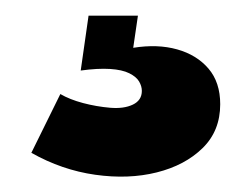

<svg xmlns="http://www.w3.org/2000/svg" viewBox="-20 -28 321 245"><path d="M20 167 57 92Q69 99 86 103.5Q103 108 120.5 109.5Q138 111 149.5 105.5Q161 100 161 88Q161 82 157.5 76Q154 70 145 65.5Q136 61 120.5 60Q105 59 83 62L93 -8H156L150 33Q181 28 206 35Q231 42 246 59.5Q261 77 261 105Q261 139 238.5 161Q216 183 180 192Q144 201 101.5 195Q59 189 20 167Z"/></svg>

Font: Bricolage Grotesque 72pt Condensed ExtraBold
Style: Regular
Weight: 800
Width: 3
Designer: Mathieu Triay
Foundry: Atelier Triay
Version: Version 1.001;gftools[0.9.33.dev8+g029e19f]